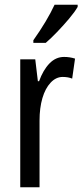

<svg xmlns="http://www.w3.org/2000/svg" viewBox="-20 -786 346 806"><path d="M249 -547Q273 -547 295 -540L283 -456Q266 -463 243 -463Q215 -463 192.5 -439Q170 -415 158 -374Q146 -333 146 -280V0H65V-537H128L139 -445H144Q161 -492 187.5 -519.5Q214 -547 249 -547ZM306 -757Q294 -736 270 -707.5Q246 -679 219.5 -651.5Q193 -624 172 -606H120V-617Q178 -699 209 -766H306Z"/></svg>

Font: Noto Sans Bengali UI ExtraCondensed
Style: Regular
Weight: 400
Width: 2
Designer: Jelle Bosma - Monotype Design Team
Foundry: Monotype Imaging Inc.
Version: Version 2.003; ttfautohint (v1.8.4.7-5d5b)